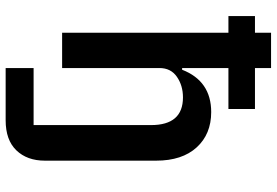

<svg xmlns="http://www.w3.org/2000/svg" viewBox="-170 -610 980 680"><g transform="rotate(90 320.0 -270.0)"><path d="M221 101H423V-315Q423 -428 325 -428Q283 -428 252 -406.5Q221 -385 221 -345V0H96V-589H37V-683H96V-740H221V-683H366V-589H221V-425H227Q267 -528 377 -528Q455 -528 502 -476.5Q549 -425 549 -333V61Q549 124 512.5 162Q476 200 406 200H221Z"/></g></svg>

Font: Writer SemiBold
Style: Regular
Weight: 600
Monospace: yes
Designer: Mike Abbink, Paul van der Laan, Pieter van Rosmalen
Foundry: Bold Monday
Version: Version 2.001 2020